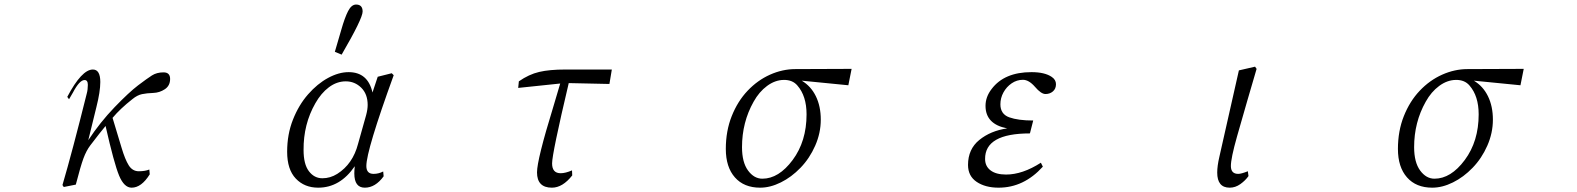

<svg xmlns="http://www.w3.org/2000/svg" viewBox="-20 -824 7040 857"><path d="M258.8 2Q302.7 -147.5 367.2 -406.2Q372.1 -423.8 372.1 -445.3Q372.1 -466.8 357.4 -466.8Q335 -466.8 305.7 -411.1Q293.9 -390.6 288.1 -380.9L280.3 -391.6Q344.7 -513.7 394.5 -513.7Q427.7 -513.7 427.7 -458Q427.7 -415 410.2 -345.7Q392.6 -275.4 374 -198.2Q426.8 -278.3 491.2 -345.2Q555.7 -412.1 596.2 -442.9Q636.7 -473.6 658.2 -487.3Q679.7 -501 710 -501Q739.3 -501 739.3 -471.7Q739.3 -441.4 715.8 -425.8Q692.4 -410.2 664.1 -409.2Q634.8 -408.2 613.8 -403.8Q592.8 -399.4 571.3 -381.8Q516.6 -338.9 482.4 -297.9Q506.8 -217.8 522.5 -165Q538.1 -112.3 554.7 -85.9Q571.3 -59.6 599.6 -59.6Q627.9 -59.6 646.5 -67.4L648.4 -45.9Q611.3 13.7 567.4 13.7Q534.2 13.7 511.7 -40Q489.3 -93.8 451.2 -261.7Q429.7 -236.3 382.8 -174.8Q365.2 -151.4 352.5 -117.2Q339.8 -83 318.4 0L264.6 10.7ZM447.3 -409.2Z M1261.7 -146.5Q1261.7 -224.6 1287.6 -290Q1313.5 -355.5 1355 -402.8Q1396.5 -450.2 1444.3 -476.1Q1492.2 -502 1536.1 -502Q1622.1 -502 1642.6 -411.1L1666 -481.4L1728.5 -497.1L1737.3 -488.3Q1615.2 -152.3 1615.2 -83Q1615.2 -47.9 1647.5 -47.9Q1669.9 -47.9 1690.4 -58.6L1692.4 -37.1Q1655.3 13.7 1608.4 13.7Q1561.5 13.7 1561.5 -49.8Q1561.5 -63.5 1563.5 -82Q1498 13.7 1400.4 13.7Q1338.9 13.7 1300.3 -26.9Q1261.7 -67.4 1261.7 -146.5ZM1335 -154.3Q1335 -90.8 1358.9 -59.6Q1382.8 -28.3 1418.9 -28.3Q1454.1 -28.3 1485.4 -47.9Q1554.7 -91.8 1578.1 -181.6L1614.3 -310.5Q1621.1 -335.9 1621.1 -355.5Q1621.1 -404.3 1592.3 -432.6Q1563.5 -460.9 1523.4 -460.9Q1483.4 -460.9 1448.2 -434.6Q1413.1 -408.2 1387.7 -363.3Q1334 -269.5 1335 -154.3ZM1474.6 -592.8Q1487.3 -633.8 1502.9 -689.5Q1518.6 -745.1 1533.7 -774.4Q1548.8 -803.7 1569.3 -803.7Q1598.6 -803.7 1598.6 -772.5Q1598.6 -741.2 1504.9 -580.1Z M2293 -431.6 2295.9 -460.9Q2340.8 -492.2 2386.7 -502.9Q2432.6 -513.7 2502.9 -513.7H2710.9L2700.2 -449.2L2518.6 -453.1Q2444.3 -138.7 2444.3 -94.7Q2444.3 -50.8 2482.4 -50.8Q2503.9 -50.8 2533.2 -63.5L2534.2 -41Q2491.2 13.7 2443.4 13.7Q2377 13.7 2377 -54.7Q2377 -111.3 2449.2 -345.7Q2466.8 -404.3 2480.5 -451.2Z M3219.7 -159.2Q3219.7 -239.3 3246.1 -305.7Q3272.5 -372.1 3316.9 -418.9Q3361.3 -465.8 3417 -490.7Q3472.7 -515.6 3530.3 -515.6L3781.2 -516.6L3766.6 -443.4L3558.6 -463.9Q3599.6 -439.5 3621.6 -394.5Q3643.6 -349.6 3643.6 -290Q3643.6 -230.5 3618.7 -173.8Q3593.8 -117.2 3553.2 -75.2Q3512.7 -33.2 3465.3 -9.8Q3418 13.7 3373 13.7Q3300.8 13.7 3260.3 -32.2Q3219.7 -78.1 3219.7 -159.2ZM3292 -167Q3292 -99.6 3318.8 -63Q3345.7 -26.4 3382.8 -26.4Q3456.1 -26.4 3518.1 -109.9Q3580.1 -193.4 3580.1 -313.5Q3580.1 -395.5 3539.1 -442.4Q3517.6 -467.8 3478.5 -467.3Q3439.5 -466.8 3403.8 -440.4Q3368.2 -414.1 3343.8 -370.1Q3292 -278.3 3292 -167Z M4300.8 -87.9Q4300.8 -158.2 4351.1 -199.2Q4401.4 -240.2 4475.6 -251Q4378.9 -269.5 4378.9 -351.6Q4378.9 -391.6 4406.2 -426.8Q4462.9 -502 4584 -502Q4643.6 -502 4674.8 -480.5Q4693.4 -467.8 4693.4 -448.2Q4693.4 -427.7 4679.7 -416Q4666 -404.3 4646.5 -404.3Q4627 -404.3 4599.6 -436.5Q4572.3 -467.8 4545.9 -467.8Q4518.6 -467.8 4495.6 -452.1Q4472.7 -436.5 4459 -411.6Q4445.3 -386.7 4445.3 -358.4Q4445.3 -314.5 4484.9 -300.3Q4524.4 -286.1 4591.8 -286.1L4577.1 -228.5Q4376 -228.5 4377 -114.3Q4377 -82 4401.4 -63.5Q4425.8 -44.9 4470.7 -44.9Q4543.9 -44.9 4626 -97.7L4634.8 -80.1Q4549.8 13.7 4437.5 13.7Q4377.9 13.7 4339.4 -12.2Q4300.8 -38.1 4300.8 -87.9Z M5413.1 -53.7Q5413.1 -83 5422.9 -125L5509.8 -509.8L5582 -526.4L5588.9 -516.6Q5564.5 -432.6 5546.9 -373Q5529.3 -313.5 5501.5 -214.8Q5473.6 -116.2 5474.1 -82Q5474.6 -47.9 5506.8 -47.9Q5520.5 -47.9 5549.8 -59.6L5552.7 -38.1Q5539.1 -18.6 5516.6 -2.4Q5494.1 13.7 5468.8 13.7Q5413.1 13.7 5413.1 -53.7Z M6219.7 -159.2Q6219.7 -239.3 6246.1 -305.7Q6272.5 -372.1 6316.9 -418.9Q6361.3 -465.8 6417 -490.7Q6472.7 -515.6 6530.3 -515.6L6781.2 -516.6L6766.6 -443.4L6558.6 -463.9Q6599.6 -439.5 6621.6 -394.5Q6643.6 -349.6 6643.6 -290Q6643.6 -230.5 6618.7 -173.8Q6593.8 -117.2 6553.2 -75.2Q6512.7 -33.2 6465.3 -9.8Q6418 13.7 6373 13.7Q6300.8 13.7 6260.3 -32.2Q6219.7 -78.1 6219.7 -159.2ZM6292 -167Q6292 -99.6 6318.8 -63Q6345.7 -26.4 6382.8 -26.4Q6456.1 -26.4 6518.1 -109.9Q6580.1 -193.4 6580.1 -313.5Q6580.1 -395.5 6539.1 -442.4Q6517.6 -467.8 6478.5 -467.3Q6439.5 -466.8 6403.8 -440.4Q6368.2 -414.1 6343.8 -370.1Q6292 -278.3 6292 -167Z"/></svg>

Font: GenEi Koburi Mincho v6
Style: Regular
Weight: 400
Designer: o_tamon (Modified)
Foundry: o_tamon / Adobe Systems Incorporated
Version: Version 6.1